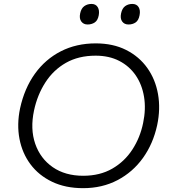

<svg xmlns="http://www.w3.org/2000/svg" viewBox="-20 -946 858 976"><path d="M402.5 10.5Q312.5 10.5 244.8 -22Q177 -54.5 135 -110.8Q93 -167 79 -240.2Q65 -313.5 82 -395Q104 -496.5 157.2 -570.8Q210.5 -645 289.2 -685.2Q368 -725.5 466.5 -725.5Q555 -725.5 621.2 -692Q687.5 -658.5 728.8 -600.5Q770 -542.5 783.2 -467.8Q796.5 -393 779 -310Q758.5 -215.5 706.8 -143.2Q655 -71 577.2 -30.2Q499.5 10.5 402.5 10.5ZM403 -52.5Q488 -52.5 550.8 -88.8Q613.5 -125 653 -186Q692.5 -247 707.5 -320.5Q722.5 -391.5 712.2 -453.8Q702 -516 669.8 -563Q637.5 -610 586 -636.5Q534.5 -663 466 -663Q379.5 -663 315.5 -626.8Q251.5 -590.5 210.8 -527.2Q170 -464 153 -384.5Q133 -290.5 159 -215.2Q185 -140 248.2 -96.2Q311.5 -52.5 403 -52.5ZM633 -821.5Q612 -821.5 601 -836.8Q590 -852 595.5 -878Q601 -904 616.5 -915Q632 -926 652.5 -926Q674.5 -926 684.5 -910Q694.5 -894 689.5 -868.5Q684.5 -842 669.2 -831.8Q654 -821.5 633 -821.5ZM425 -821.5Q404.5 -821.5 393.2 -836.8Q382 -852 387.5 -878Q393 -904 408.8 -915Q424.5 -926 445 -926Q466.5 -926 476.5 -910Q486.5 -894 482 -868.5Q477 -842 461.5 -831.8Q446 -821.5 425 -821.5Z"/></svg>

Font: Commissioner Light
Style: Italic
Weight: 300
Italic angle: -12°
Designer: Kostas Bartsokas
Foundry: Kostas Bartsokas
Version: Version 1.000; ttfautohint (v1.8.3)